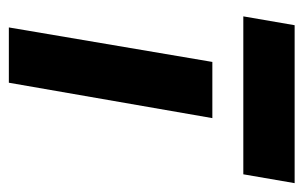

<svg xmlns="http://www.w3.org/2000/svg" viewBox="-146 -540 686 434"><g transform="rotate(90 197.0 -323.0)"><path d="M17 -530H374L394 -646H37ZM120 -460 42 0H167L247 -460Z"/></g></svg>

Font: Jost* 600 Semi Italic
Style: Italic
Weight: 600
Italic angle: -10°
Version: Version 3.200; ttfautohint (v0.97) -l 8 -r 50 -G 200 -x 14 -